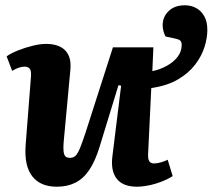

<svg xmlns="http://www.w3.org/2000/svg" viewBox="-20 -692 804 726"><path d="M195 14Q132 14 101.5 -26Q71 -66 77 -144L97 -401Q99 -424 92.5 -432Q86 -440 73 -440Q63 -440 51 -436Q39 -432 26 -424L5 -479Q22 -491 48.5 -501.5Q75 -512 103.5 -519Q132 -526 154 -526Q203 -526 227 -501Q251 -476 246 -427L221 -158Q218 -123 222.5 -109Q227 -95 244 -95Q257 -95 265.5 -103Q274 -111 282.5 -132Q291 -153 303 -189L407 -513H560L556 -423Q585 -429 610.5 -443Q636 -457 651.5 -477Q667 -497 667 -522Q667 -533 662 -538Q657 -543 643 -546L606 -554Q601 -563 598 -574.5Q595 -586 595 -597Q595 -628 617.5 -650Q640 -672 679 -672Q703 -672 722 -661.5Q741 -651 752.5 -630.5Q764 -610 764 -579Q764 -549 753.5 -515Q743 -481 718.5 -448.5Q694 -416 653.5 -392Q613 -368 552 -359L540 -109Q539 -91 544.5 -82.5Q550 -74 562 -74Q574 -74 588 -78Q602 -82 614 -88L633 -26Q620 -18 603.5 -10.5Q587 -3 568.5 2.5Q550 8 531.5 11Q513 14 498 14Q445 14 421.5 -16Q398 -46 405 -101L438 -368L428 -370L356 -135Q340 -83 318 -50Q296 -17 265.5 -1.5Q235 14 195 14Z"/></svg>

Font: Literata
Style: Bold Italic
Weight: 700
Italic angle: -2°
Designer: Latin by Veronika Burian and Jose Scaglione. Greek by Irene Vlachou. Cyrillic by Vera Evstafieva
Foundry: TypeTogether
Version: Version 3.103;gftools[0.9.29]